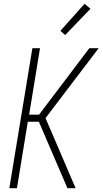

<svg xmlns="http://www.w3.org/2000/svg" viewBox="-20 -988 540 1008"><path d="M29 0 150 -735H190L133 -386H185L449 -735H498L219 -368L377 0H334L184 -349H126L69 0ZM322 -804 297 -826 424 -968 455 -942Z"/></svg>

Font: Iosevka Extralight
Style: Italic
Weight: 200
Italic angle: -9°
Monospace: yes
Designer: Belleve Invis
Foundry: Belleve Invis
Version: Version 32.5.0; ttfautohint (v1.8.4)